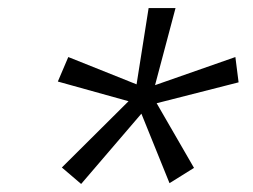

<svg xmlns="http://www.w3.org/2000/svg" viewBox="-20 -740 630 478"><path d="M124 -537 150 -598 320 -530 350 -720H417L366 -528L566 -598L574 -535L370 -483L463 -322L402 -284L332 -457L182 -282L134 -323L300 -488Z"/></svg>

Font: Radio Canada Light
Style: Italic
Weight: 300
Italic angle: -12°
Designer: Charles Daoud, Etienne Aubert Bonn, Alexandre Saumier Demers, Jacques Le Bailly
Foundry: Radio-Canada
Version: Version 2.104; ttfautohint (v1.8.4.7-5d5b);gftools[0.9.28.de